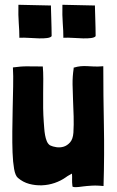

<svg xmlns="http://www.w3.org/2000/svg" viewBox="-20 -780 489 803"><path d="M61 -622Q80 -623 102 -621.5Q124 -620 143.5 -619.5Q163 -619 177.5 -621Q192 -623 196 -629Q196 -644 195.5 -663.5Q195 -683 194.5 -701.5Q194 -720 193.5 -735.5Q193 -751 193 -757L57 -760Q56 -714 58.5 -682.5Q61 -651 61 -622ZM245 -622Q264 -623 286 -621.5Q308 -620 327.5 -619.5Q347 -619 361.5 -621Q376 -623 380 -629Q380 -644 379.5 -663.5Q379 -683 378.5 -701.5Q378 -720 377.5 -735.5Q377 -751 377 -757L241 -760Q240 -714 242.5 -682.5Q245 -651 245 -622ZM283 -1Q283 2 291 2.5Q299 3 309 2Q319 1 329 -0.5Q339 -2 343 -2Q355 -3 363 -3.5Q371 -4 378 -4Q385 -4 393 -3.5Q401 -3 413 -2Q417 -134 414.5 -257Q412 -380 412 -503Q388 -501 372 -502Q356 -503 343 -503.5Q330 -504 317.5 -503Q305 -502 288 -497V-493Q283 -460 283.5 -427Q284 -394 285.5 -360.5Q287 -327 288 -293Q289 -259 287 -225Q285 -198 273 -184.5Q261 -171 246 -166.5Q231 -162 215.5 -164.5Q200 -167 192 -171Q191 -172 190 -172Q189 -172 188 -173Q180 -179 175.5 -190Q171 -201 168.5 -215Q166 -229 165 -243.5Q164 -258 163 -270Q161 -297 160.5 -328Q160 -359 160.5 -390Q161 -421 161 -450Q161 -479 159 -502Q124 -502 96.5 -502.5Q69 -503 34 -498Q36 -464 35 -419Q34 -374 33 -325.5Q32 -277 31.5 -229.5Q31 -182 32.5 -142Q34 -102 39 -73.5Q44 -45 55 -36Q76 -18 102 -11Q128 -4 155.5 -5Q183 -6 209 -15Q235 -24 256 -39Q261 -43 268.5 -47Q276 -51 281 -54Q282 -40 281.5 -29Q281 -18 283 -1Z"/></svg>

Font: Londrina Solid
Style: Regular
Weight: 400
Designer: Marcelo Magalhaes
Foundry: Marcelo Magalhães
Version: Version 1.002